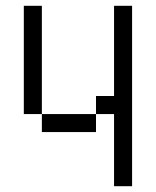

<svg xmlns="http://www.w3.org/2000/svg" viewBox="-20 -645 540 665"><path d="M375 -250Q375 -250 375 0H437.5Q437.5 0 437.5 -625H375V-312.5H312.5V-250H125V-187.5H312.5V-250ZM125 -250Q125 -250 125 -625H62.5Q62.5 -625 62.5 -250Z"/></svg>

Font: BFUnifontExMono
Style: Regular
Weight: 500
Version: Version 15.0.06